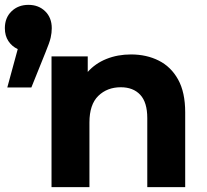

<svg xmlns="http://www.w3.org/2000/svg" viewBox="-38 -770 850 790"><path d="M-8 -410 35 -568Q11 -579 -3.5 -601Q-18 -623 -18 -654Q-18 -697 9.5 -723.5Q37 -750 79 -750Q121 -750 148 -723.5Q175 -697 175 -654Q175 -635 170.5 -615Q166 -595 149 -554L91 -410ZM174 0V-538H323V-474Q354 -509 400 -527.5Q446 -546 501 -546Q565 -546 615.5 -520.5Q666 -495 695 -442.5Q724 -390 724 -308V0H568V-284Q568 -349 539 -380Q510 -411 459 -411Q403 -411 366.5 -375.5Q330 -340 330 -266V0Z"/></svg>

Font: Montserrat
Style: Bold
Weight: 700
Designer: Julieta Ulanovsky
Foundry: Julieta Ulanovsky
Version: Version 9.000; ttfautohint (v1.8.4.7-5d5b)